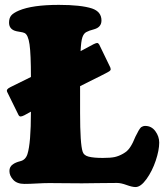

<svg xmlns="http://www.w3.org/2000/svg" viewBox="-20 -735 666 776"><path d="M179.2 4.9Q157.7 4.9 128.7 6.6Q99.6 8.3 78.6 8.3Q48.8 8.3 33.4 -8.3Q18.1 -24.9 18.1 -43.9Q18.1 -61.5 32.2 -70.8Q42.5 -78.6 62 -83.5Q83 -88.4 90.8 -111.8Q105 -155.8 105 -283.7Q95.2 -278.8 78.1 -269Q68.4 -264.2 63.2 -264.2Q58.1 -264.2 54.7 -270.5L9.3 -362.8Q6.3 -369.1 9.3 -373.5Q12.2 -377.9 22 -382.8Q72.8 -408.2 105 -423.8Q105 -516.1 99.4 -555.4Q93.8 -594.7 79.1 -601.6Q73.2 -604.5 59.6 -606.4Q45.9 -608.4 39.6 -610.8Q16.6 -619.1 16.6 -643.6Q16.6 -661.6 25.1 -672.1Q33.7 -682.6 56.6 -692.4Q110.8 -715.3 217.8 -715.3Q307.1 -715.3 352.1 -700.7Q390.1 -687.5 390.1 -652.3Q390.1 -625 360.4 -616.7Q339.4 -611.3 329.1 -605.5Q318.4 -600.1 313 -584.2Q307.6 -568.4 305.7 -528.3Q347.7 -551.3 357.9 -556.2Q367.7 -561 372.3 -561.3Q377 -561.5 380.9 -555.2L425.8 -462.4Q428.7 -455.1 426.3 -451.2Q423.8 -447.3 414.1 -442.4Q404.3 -437 387.2 -428.5Q370.1 -419.9 345 -407.5Q319.8 -395 303.7 -386.7V-278.8Q303.7 -152.8 314 -122.1Q318.4 -106.9 338.6 -101.8Q358.9 -96.7 395.5 -96.7Q426.8 -96.7 443.6 -100.3Q460.4 -104 477.5 -113.8Q481.9 -116.2 485.6 -118.9Q489.3 -121.6 492.4 -124Q495.6 -126.5 498.8 -130.6Q502 -134.8 503.9 -137Q505.9 -139.2 508.8 -144.3Q511.7 -149.4 512.9 -151.4Q514.2 -153.3 517.1 -159.4Q520 -165.5 520.5 -167Q521 -168.5 524.2 -175.5Q527.3 -182.6 527.8 -183.6Q530.3 -187.5 534.2 -195.6Q538.1 -203.6 539.8 -206.5Q541.5 -209.5 544.9 -214.4Q548.3 -219.2 551 -221.2Q553.7 -223.1 557.9 -224.6Q562 -226.1 566.9 -226.1Q592.3 -226.1 607.9 -204.8Q623.5 -183.6 623.5 -158.7Q623.5 -127.9 609.4 -85.7Q595.2 -43.5 572 -11.2Q548.8 21 527.8 21Q514.2 21 491.5 12.7Q468.8 4.4 453.1 4.4Q421.9 4.4 376.2 5.1Q330.6 5.9 311.5 5.9Q282.7 5.9 240.7 5.4Q198.7 4.9 179.2 4.9Z"/></svg>

Font: Cooper* ExtraBold
Style: Regular
Weight: 800
Designer: Owen Earl
Foundry: indestructible type*
Version: Version 0.001